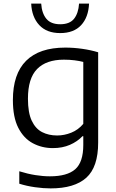

<svg xmlns="http://www.w3.org/2000/svg" viewBox="-20 -815 646 1065"><path d="M261 230Q221 230 174.5 223.5Q128 217 87 204V135Q133.5 149.5 176 156.2Q218.5 163 257 163Q352.5 163 397.2 123.8Q442 84.5 442 -11V-59.5H437.5Q409 -29.5 367.5 -11.5Q326 6.5 273.5 6.5Q212.5 6.5 162 -20.5Q111.5 -47.5 81.5 -106Q51.5 -164.5 51.5 -260Q51.5 -405 125 -478Q198.5 -551 342 -551Q388.5 -551 436 -544.2Q483.5 -537.5 524.5 -525V-24Q524.5 111.5 458.8 170.8Q393 230 261 230ZM297 -63.5Q336.5 -63.5 375.2 -79Q414 -94.5 442 -128V-471.5Q421 -477 393.5 -480.5Q366 -484 334.5 -484Q236.5 -484 185.8 -432.2Q135 -380.5 135 -267.5Q135 -190 156 -145.5Q177 -101 213.5 -82.2Q250 -63.5 297 -63.5ZM314 -631.5Q239 -631.5 197.8 -675.8Q156.5 -720 153 -795H208.5Q212 -741.5 237 -711Q262 -680.5 314 -680.5Q366.5 -680.5 390.8 -711Q415 -741.5 418.5 -795H474Q470.5 -719 429.8 -675.2Q389 -631.5 314 -631.5Z"/></svg>

Font: Encode Sans SemiExpanded SemiExpanded
Style: Regular
Weight: 400
Width: 6
Designer: Multiple Designers
Foundry: Impallari Type
Version: Version 3.000; ttfautohint (v1.8.3) -l 8 -r 50 -G 200 -x 14 